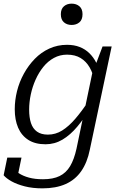

<svg xmlns="http://www.w3.org/2000/svg" viewBox="-36 -793 663 1054"><path d="M384 23 476 -418 482 -419 527 -538H577L457 29Q443 99 410 146.5Q377 194 324 217.5Q271 241 197 241Q143 241 100 230Q57 219 27.5 202.5Q-2 186 -16 169L4 72H82L58 188Q50 186 43.5 179Q37 172 34 162.5Q31 153 30.5 143.5Q30 134 32 126Q45 143 67.5 158Q90 173 123 182Q156 191 200 191Q255 191 291 173.5Q327 156 349 119Q371 82 384 23ZM516 -385 484 -345Q475 -390 456 -423Q437 -456 406.5 -474.5Q376 -493 332 -493Q293 -493 260 -475Q227 -457 202 -426Q177 -395 159.5 -356Q142 -317 133 -274.5Q124 -232 124 -191Q124 -148 134 -117.5Q144 -87 167 -70.5Q190 -54 227 -54Q269 -54 305 -76.5Q341 -99 376.5 -140Q412 -181 449 -237L463 -204Q427 -144 388.5 -98Q350 -52 307 -26.5Q264 -1 214 -1Q157 -1 119.5 -25Q82 -49 63.5 -92Q45 -135 45 -193Q45 -243 57.5 -293Q70 -343 95 -388.5Q120 -434 155 -470Q190 -506 235 -526.5Q280 -547 332 -547Q371 -547 401.5 -535Q432 -523 454.5 -501Q477 -479 492 -449.5Q507 -420 516 -385ZM357 -656Q383 -656 400 -670.5Q417 -685 417 -715Q417 -744 400 -758.5Q383 -773 357 -773Q332 -773 315 -758.5Q298 -744 298 -715Q298 -685 315 -670.5Q332 -656 357 -656Z"/></svg>

Font: Roboto Serif Light
Style: Italic
Weight: 300
Italic angle: -10°
Version: Version 1.007